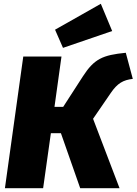

<svg xmlns="http://www.w3.org/2000/svg" viewBox="-20 -995 722 1015"><path d="M513 -975 271 -838 313 -742 573 -831ZM645 -716C523 -704 478 -684 418 -591L314 -430H268L305 -696H103L6 0H208L249 -291H302L404 0H612L472 -367L566 -504C601 -555 631 -572 682 -578Z"/></svg>

Font: Fira Sans Heavy
Style: Italic
Weight: 900
Italic angle: -8°
Designer: bBox Type GmbH & Carrois Corporate GbR & Edenspiekermann AG
Foundry: bBox Type GmbH & Carrois Corporate GbR & Edenspiekermann AG
Version: Version 4.301;PS 004.301;hotconv 1.0.88;makeotf.lib2.5.64775